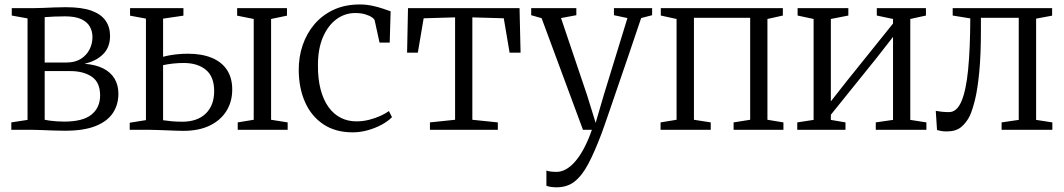

<svg xmlns="http://www.w3.org/2000/svg" viewBox="-20 -568 4654 840"><path d="M264 4Q242 4 214.5 3Q187 2 162.5 1Q138 0 123.5 0H29.5V-32.5L100.5 -43.5V-487.5L31.5 -500V-532.5H131.5Q147.5 -532.5 170 -533.5Q192.5 -534.5 218 -535.5Q243.5 -536.5 268 -536.5Q338.5 -536.5 380.8 -521Q423 -505.5 442.2 -477.2Q461.5 -449 461.5 -411Q461.5 -361 431 -330.8Q400.5 -300.5 349.5 -289Q397.5 -285.5 430.8 -269Q464 -252.5 481 -224.2Q498 -196 498 -158Q498 -110 473.8 -73.5Q449.5 -37 398 -16.5Q346.5 4 264 4ZM260.5 -36Q343 -36 380.5 -66.8Q418 -97.5 418 -150.5Q418 -207.5 381.8 -232.2Q345.5 -257 287.5 -257H175.5V-44Q184 -42 197.5 -40.2Q211 -38.5 227.2 -37.2Q243.5 -36 260.5 -36ZM175.5 -294.5H270.5Q308.5 -294.5 333.8 -310.5Q359 -326.5 371.8 -351.8Q384.5 -377 384.5 -406Q384.5 -431.5 372.8 -452Q361 -472.5 334.8 -484.5Q308.5 -496.5 264 -496.5Q241 -496.5 217.8 -495.5Q194.5 -494.5 175.5 -493Z M1020 0V-32.5L1090 -44V-485L1017.5 -499.5V-532.5H1235.5V-499.5L1166 -485V-44L1238.5 -32.5V0ZM547.5 0V-31L618.5 -42.5V-486.5L549 -499.5V-532.5H782.5V-499.5L693.5 -486.5V-319.5Q707.5 -323.5 725 -326.5Q742.5 -329.5 762.2 -331.2Q782 -333 802 -333Q862.5 -333 906 -315.2Q949.5 -297.5 972.8 -262.5Q996 -227.5 996 -176.5Q996 -122.5 970.2 -81.8Q944.5 -41 896.8 -18.2Q849 4.5 782.5 4.5Q768.5 4.5 749.2 3.8Q730 3 709.5 2.2Q689 1.5 670.2 0.8Q651.5 0 638 0ZM776.5 -35.5Q843.5 -35.5 880.2 -71.2Q917 -107 917 -169.5Q917 -232.5 880.8 -262.5Q844.5 -292.5 783.5 -292.5Q760 -292.5 735.8 -289.8Q711.5 -287 693.5 -283V-42Q709.5 -39.5 731 -37.5Q752.5 -35.5 776.5 -35.5Z M1523 11Q1447.5 11 1394.8 -24.2Q1342 -59.5 1314.8 -120.8Q1287.5 -182 1287 -260.5Q1286.5 -318.5 1304.2 -370.5Q1322 -422.5 1356.2 -462.5Q1390.5 -502.5 1440.2 -525.5Q1490 -548.5 1554 -548.5Q1582 -548.5 1608.8 -542.8Q1635.5 -537 1656.5 -529.8Q1677.5 -522.5 1689 -518.5L1685 -381.5H1640.5L1619.5 -477.5Q1618.5 -484 1607.8 -491.8Q1597 -499.5 1578.5 -505.2Q1560 -511 1534 -511Q1488.5 -511 1451.5 -483.5Q1414.5 -456 1392.8 -405.2Q1371 -354.5 1371 -283.5Q1370.5 -223.5 1382.5 -177.5Q1394.5 -131.5 1416.8 -100.2Q1439 -69 1470.2 -53Q1501.5 -37 1539 -37Q1568 -37 1595.2 -44Q1622.5 -51 1644.8 -61.2Q1667 -71.5 1681.5 -82L1695 -55.5Q1677.5 -37.5 1649.8 -22.5Q1622 -7.5 1589 1.8Q1556 11 1523 11Z M1861 0V-32.5L1971 -44V-492L1833.5 -488L1808 -337.5H1761L1765 -532.5H2253L2257.5 -337.5H2209.5L2184 -488L2046.5 -492V-44L2158 -32.5V0Z M2415.5 251.5Q2400.5 251.5 2388.5 249.5Q2376.5 247.5 2370.5 244.5V178Q2376.5 181 2389.2 182.5Q2402 184 2414.5 184Q2436.5 184 2458 171.5Q2479.5 159 2499.2 135.2Q2519 111.5 2536.8 77.2Q2554.5 43 2569.5 0H2530.5L2349.5 -488.5L2304 -501.5V-532.5H2501.5V-501.5L2434.5 -489L2548.5 -151.5L2586 -30.5L2621.5 -152L2725 -489L2666 -501.5V-532.5H2833V-501.5L2785 -489Q2756 -402 2731 -329.2Q2706 -256.5 2686 -198Q2666 -139.5 2651 -95.8Q2636 -52 2626 -23.5Q2616 5 2611.5 17Q2581.5 96.5 2554 148.5Q2526.5 200.5 2494 226Q2461.5 251.5 2415.5 251.5Z M2870 0V-32.5L2940 -44V-485L2871 -500V-532.5H3405V-500L3337.5 -485V-44L3407.5 -32.5V0H3189.5V-32.5L3262 -44V-490H3016V-44L3089.5 -32.5V0Z M3468 0V-32.5L3539.5 -43.5V-485L3469.5 -500V-532.5H3691.5V-500L3615 -485V-124.5L3682.5 -210.5L3887 -465V-485L3816 -500V-532.5H4031V-500L3962.5 -485V-43.5L4033 -32.5V0H3811.5V-32.5L3887 -43.5V-406.5L3814 -313L3615 -66V-43.5L3679 -32.5V0Z M4121.5 7Q4108 7 4097.2 5Q4086.5 3 4079.5 1L4074 -83Q4084 -81 4099.5 -79.2Q4115 -77.5 4132 -77.5Q4166 -77.5 4186.2 -124.5Q4206.5 -171.5 4215.5 -262.8Q4224.5 -354 4225 -487.5L4148 -500V-532.5H4583V-499.5L4513 -486.5V-43.5L4584 -32.5V0H4362V-32.5L4437 -43.5V-490H4271.5V-436.5Q4271.5 -326.5 4264.2 -252.2Q4257 -178 4245.8 -132.2Q4234.5 -86.5 4223 -61.5Q4208.5 -32 4185.5 -12.5Q4162.5 7 4121.5 7Z"/></svg>

Font: Merriweather 72pt Light
Style: Regular
Weight: 300
Version: Version 2.100